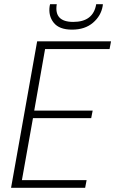

<svg xmlns="http://www.w3.org/2000/svg" viewBox="-20 -900 552 920"><path d="M512 -702 505 -665H196L144 -370H424L417 -334H138L85 -37H395L388 0H33L158 -702ZM472 -871Q464 -824 425.5 -791Q387 -758 325 -758Q264 -758 237.5 -791Q211 -824 218 -871L220 -880H252Q238 -795 331 -795Q427 -795 441 -880H473Z"/></svg>

Font: Poppins ExtraLight
Style: Italic
Weight: 275
Italic angle: -10°
Designer: Ninad Kale (Devanagari), Jonny Pinhorn (Latin)
Foundry: Indian Type Foundry
Version: Version 3.200;PS 1.000;hotconv 16.6.54;makeotf.lib2.5.65590